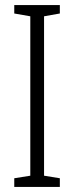

<svg xmlns="http://www.w3.org/2000/svg" viewBox="-20 -734 291 754"><path d="M215 0V-34L153 -44V-670L215 -681V-714H36V-681L99 -670V-44L36 -34V0Z"/></svg>

Font: Noto Sans Myanmar UI ExtraCondensed Light
Style: Regular
Weight: 300
Width: 2
Designer: Monotype Design Team
Foundry: Monotype Imaging Inc.
Version: Version 2.103